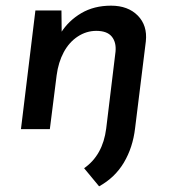

<svg xmlns="http://www.w3.org/2000/svg" viewBox="-20 -456 602 678"><path d="M457 -3Q449 65 417.5 118Q386 171 330 202L277 138Q310 115 329.5 80Q349 45 355 -2L388 -274Q391 -307 374.5 -327Q358 -347 320 -347Q285 -347 254.5 -327Q224 -307 205 -271.5Q186 -236 180 -190L156 0H54L105 -419H197L198 -324L195 -340Q222 -383 267 -409.5Q312 -436 372 -436Q432 -436 466.5 -401Q501 -366 495 -310Z"/></svg>

Font: Josefin Sans Thin Medium
Style: Italic
Weight: 500
Italic angle: -7°
Version: Version 2.000